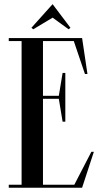

<svg xmlns="http://www.w3.org/2000/svg" viewBox="-20 -878 475 898"><path d="M301 -741 309.5 -748.1 226 -858.5 127 -748.1 135.5 -741 226 -795.5ZM327.6 -14H181V-416H255.1L272.8 -309H285.5V-537H272.8L255.1 -430H181V-686H325.1L377.3 -532H389L364 -700H21V-686H81V-14H21V0H364L419 -168H407.3Z"/></svg>

Font: Picaflor 36 pt
Style: Regular
Weight: 400
Designer: Ariel Martín Pérez
Foundry: Tunera Type Foundry
Version: Version 1.000;hotconv 1.0.109;makeotfexe 2.5.65596